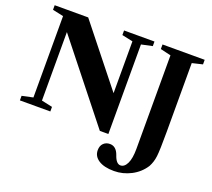

<svg xmlns="http://www.w3.org/2000/svg" viewBox="-163 -985 1613 1459"><g transform="rotate(20 643.5 -255.0)"><path d="M758 -714V10H689L197 -610V-56L285 -37V0H39V-37L128 -56V-714L40 -733V-770H311L689 -295V-714L601 -733V-770H847V-733ZM1169 -713V-155Q1169 -9 1163 41Q1157 91 1135 131Q1096 192 1030.5 226Q965 260 893 260Q813 260 768.5 231Q724 202 724 153Q724 117 744.5 97Q765 77 796 77Q847 77 869 139Q890 203 925 203Q957 203 977 162Q997 121 997 43V-713L912 -733V-770H1253V-733Z"/></g></svg>

Font: Libre Caslon Text
Style: Bold
Weight: 700
Designer: Pablo Impallari, Rodrigo Fuenzalida
Foundry: Pablo Impallari, Rodrigo Fuenzalida
Version: Version 1.002